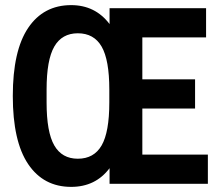

<svg xmlns="http://www.w3.org/2000/svg" viewBox="-20 -718 860 750"><path d="M258 12Q150 12 90 -77Q30 -166 30 -343Q30 -520 90 -609Q150 -698 258 -698Q352 -698 408 -624V-686H785V-572H536V-408H742V-294H536V-114H792V0H408V-61Q353 12 258 12ZM284 -98Q347 -98 377 -150Q407 -202 407 -318V-368Q407 -484 377 -536Q347 -588 284 -588Q222 -588 192 -536Q162 -484 162 -368V-318Q162 -202 192 -150Q222 -98 284 -98Z"/></svg>

Font: AXENEO7
Style: Regular
Weight: 400
Designer: Hector Gatti, Simon Guibord
Foundry: Omnibus-Type, Jean-Christophe Thérien
Version: Version 1.000